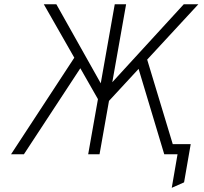

<svg xmlns="http://www.w3.org/2000/svg" viewBox="-20 -720 954 896"><path d="M781.5 156.5 808.5 0H756.5L764.5 -47.5H870L839 131ZM464 -222.5 473.5 -303 837.5 -700H905.5ZM31.5 0 340 -471 371 -426 91.5 0ZM457 -222.5 184.5 -700H243L466 -303ZM391.5 0 515.5 -700H568.5L444.5 0ZM746.5 0 618.5 -426 658 -471 800.5 0Z"/></svg>

Font: Overpass ExtraLight
Style: Italic
Weight: 250
Italic angle: -10°
Designer: Delve Withrington, Dave Bailey, Thomas Jockin
Foundry: Delve Fonts LLC
Version: Version 4.000